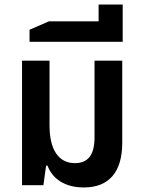

<svg xmlns="http://www.w3.org/2000/svg" viewBox="-20 -815 627 845"><path d="M349 10C459 10 518 -57 518 -187V-548H396V-209C396 -132 366 -97 310 -97C239 -97 198 -154 198 -263V-548H77V0H171L183 -86H189C211 -28 265 10 349 10Z M110 -631H520V-682V-795H414V-721H195L110 -684Z"/></svg>

Font: Noto Sans Thai SemCond SemBd
Style: Regular
Weight: 600
Width: 4
Designer: Monotype Design Team
Foundry: Monotype Imaging Inc.
Version: Version 2.002